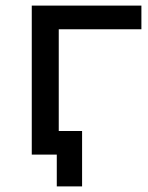

<svg xmlns="http://www.w3.org/2000/svg" viewBox="-20 -550 528 683"><path d="M93 0V-530H483V-446H166L189 -468V0ZM182 113V-25L205 0H93V-84H272V113Z"/></svg>

Font: MOST Montserrat Medium
Style: Regular
Weight: 500
Designer: Julieta Ulanovsky
Foundry: Julieta Ulanovsky
Version: Version 8.000;March 11, 2024;FontCreator 15.0.0.2926 64-bit